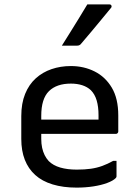

<svg xmlns="http://www.w3.org/2000/svg" viewBox="-20 -844 640 875"><path d="M303 -543Q362 -543 411 -518.5Q460 -494 489.5 -444.5Q519 -395 519 -318V-245Q519 -242 517.5 -239.5Q516 -237 514 -235.5Q512 -234 508 -234H249Q232 -234 215 -234Q198 -234 182 -234H152L139 -299H429Q429 -304 429 -309Q429 -314 429 -319Q429 -358 420.5 -386.5Q412 -415 394 -433Q378 -448 355 -455.5Q332 -463 303 -463Q238 -463 203 -428.5Q168 -394 168 -316V-211Q168 -189 172 -170.5Q176 -152 183.5 -137Q191 -122 202 -110Q222 -90 254.5 -80.5Q287 -71 330 -71Q366 -71 394 -75Q422 -79 446.5 -88Q471 -97 496 -111H511Q511 -93 511 -75Q511 -57 511 -40Q511 -38 510 -36Q509 -34 507 -32Q495 -20 468 -10Q441 0 405 5.5Q369 11 329 11Q268 11 220 -3.5Q172 -18 140.5 -46.5Q109 -75 93 -116Q77 -157 77 -211V-315Q77 -373 94.5 -416Q112 -459 143 -487Q174 -515 215 -529Q256 -543 303 -543ZM378 -824Q408 -824 429.5 -824Q451 -824 478 -824Q486 -824 488 -818Q490 -812 485 -807Q461 -778 440.5 -753Q420 -728 399 -703Q378 -678 349 -644Q347 -641 342.5 -638.5Q338 -636 332 -636Q313 -636 296.5 -636Q280 -636 262 -636Q281 -666 300.5 -697.5Q320 -729 339.5 -760.5Q359 -792 378 -824Z"/></svg>

Font: Recursive
Style: Regular
Weight: 400
Version: Version 1.085